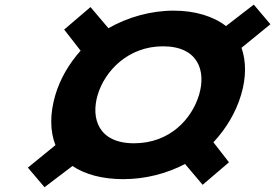

<svg xmlns="http://www.w3.org/2000/svg" viewBox="-20 -821 1186 828"><path d="M967.5 -121.1 900.3 -207.4C954.7 -265.3 996.9 -335.5 1019.8 -412.2C1042.5 -488.1 1041.6 -557.5 1021.5 -614.9L1146.1 -716.4L1074.4 -801.1L954.6 -708.6C900 -750.7 821.6 -775.1 729 -775.1C630.7 -775.1 530.9 -747.1 447.7 -699.3L370.3 -790.5L256.7 -693.5L327.6 -602.4C278.4 -547.5 240 -482.6 218.9 -412.2C194.4 -330 195.5 -255.2 219.1 -195.1L100.2 -98.2L171.9 -13.6L292.5 -105.1C346.4 -69 421.1 -48.4 511.6 -48.4C606.4 -48.4 699.1 -72.4 777.9 -113.8L853.9 -24.1ZM401.4 -412.2C432.7 -516.7 533.9 -621.3 683 -621.3C833.2 -621.3 869.8 -516.7 838.5 -412.2C807.2 -307.6 712.2 -203.1 557.9 -203.1C404.7 -203.1 370.9 -310.2 401.4 -412.2Z"/></svg>

Font: Hussar
Style: BdSuprExtOblThree
Weight: 700
Foundry: Cannot Into Space Fonts
Version: Version 2.00